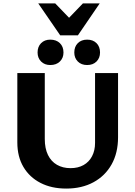

<svg xmlns="http://www.w3.org/2000/svg" viewBox="-20 -1084 785 1119"><path d="M366 15Q280 15 216 -18Q152 -51 116.5 -111Q81 -171 81 -254V-658H241V-274Q241 -219 259.5 -181Q278 -143 312 -123.5Q346 -104 391 -104Q435 -104 467 -122Q499 -140 516.5 -173.5Q534 -207 534 -251V-658H668V-284Q668 -193 630.5 -126Q593 -59 525 -22Q457 15 366 15ZM488 -705Q454 -705 433.5 -725.5Q413 -746 413 -778Q413 -812 433.5 -832.5Q454 -853 488 -853Q522 -853 542.5 -832.5Q563 -812 563 -778Q563 -746 542.5 -725.5Q522 -705 488 -705ZM273 -705Q240 -705 219.5 -725.5Q199 -746 199 -778Q199 -812 219.5 -832.5Q240 -853 273 -853Q308 -853 329 -832.5Q350 -812 350 -778Q350 -746 329 -725.5Q308 -705 273 -705ZM331 -878 358 -955 463 -1064H561L434 -878ZM331 -878 203 -1064H302L408 -954L434 -878Z"/></svg>

Font: Ysabeau Infant ExtraBold
Style: Regular
Weight: 800
Designer: Christian Thalmann (Catharsis Fonts)
Version: Version 2.001;gftools[0.9.30]; featfreeze: ss01,ss02,lnum